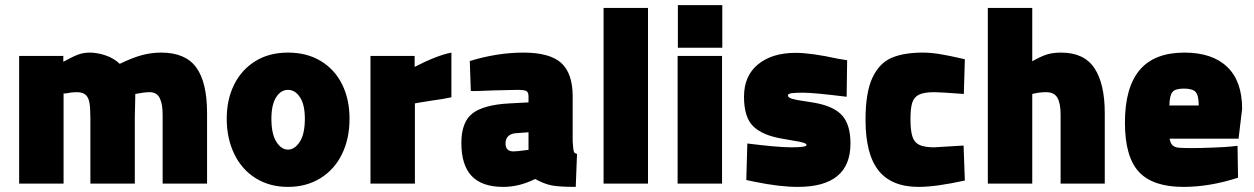

<svg xmlns="http://www.w3.org/2000/svg" viewBox="-20 -719 4911 752"><path d="M55 -500H228V-477Q264 -497 285.5 -505Q307 -513 331 -513Q361 -513 393.5 -502Q426 -491 449 -469Q501 -494 537.5 -503.5Q574 -513 611 -513Q706 -513 748.5 -455Q791 -397 791 -276V0H617V-270Q617 -312 605.5 -335Q594 -358 566 -358Q564 -358 554 -357.5Q544 -357 522 -353L510 -351L508 -258V0H334V-256Q334 -297 330 -318Q326 -339 314.5 -348.5Q303 -358 279 -358Q261 -358 237 -353H229V0H55Z M868 -254Q868 -329 897 -387.5Q926 -446 980 -479.5Q1034 -513 1108 -513Q1182 -513 1236.5 -480Q1291 -447 1320 -388.5Q1349 -330 1349 -254Q1349 -176 1319.5 -115.5Q1290 -55 1235 -21Q1180 13 1108 13Q1036 13 981.5 -21Q927 -55 897.5 -116Q868 -177 868 -254ZM1174 -254Q1174 -309 1155 -338Q1136 -367 1108 -367Q1080 -367 1061.5 -338Q1043 -309 1043 -254Q1043 -194 1062.5 -163.5Q1082 -133 1108 -133Q1134 -133 1154 -163.5Q1174 -194 1174 -254Z M1431 -500H1604V-457Q1691 -502 1748 -513V-338Q1717 -331 1671 -325Q1663 -324 1621 -317L1605 -314V0H1431Z M1787 -159Q1787 -242 1831.5 -275.5Q1876 -309 1976 -314L2050 -318V-341Q2050 -358 2041.5 -362.5Q2033 -367 2006 -367L1916 -365Q1830 -361 1824 -363L1820 -480Q1928 -513 2030 -513Q2133 -513 2178 -472.5Q2223 -432 2223 -341V-165Q2224 -154 2225 -140.5Q2226 -127 2229 -122.5Q2232 -118 2240 -116L2235 13Q2173 13 2142.5 7.5Q2112 2 2076 -18Q2014 13 1951 13Q1868 13 1827.5 -29.5Q1787 -72 1787 -159ZM2040 -131 2050 -132V-201L1997 -197Q1980 -195 1970 -185Q1960 -175 1960 -157Q1960 -126 1991 -126Q2007 -126 2040 -131Z M2344 -688H2518V0H2344Z M2634 0ZM2634 -500H2808V0H2634ZM2635 -699H2809V-532H2635Z M2936 -7 2903 -14 2907 -157Q3026 -142 3080 -142Q3139 -142 3139 -151Q3139 -156 3127 -160Q3115 -164 3088 -168L3043 -176Q2966 -189 2930 -224.5Q2894 -260 2894 -340Q2894 -422 2949 -467Q3004 -512 3096 -512Q3157 -512 3262 -489L3298 -483L3296 -340Q3167 -356 3125 -356Q3096 -356 3081 -354Q3066 -352 3066 -345Q3066 -337 3082.5 -332Q3099 -327 3136 -322L3173 -316Q3248 -302 3279.5 -265.5Q3311 -229 3311 -157Q3311 13 3105 13Q3033 13 2936 -7Z M3370 -250Q3370 -357 3397 -414.5Q3424 -472 3472 -492.5Q3520 -513 3595 -513Q3625 -513 3662 -507Q3699 -501 3759 -487L3755 -351Q3662 -358 3639 -358Q3600 -358 3580 -348.5Q3560 -339 3553 -317Q3546 -295 3546 -253Q3546 -208 3553.5 -184.5Q3561 -161 3581 -151.5Q3601 -142 3639 -142L3754 -149L3759 -12Q3646 13 3578 13Q3472 13 3421 -51Q3370 -115 3370 -250Z M3849 -688H4023V-479Q4056 -498 4080 -505.5Q4104 -513 4136 -513Q4226 -513 4266.5 -452Q4307 -391 4307 -276V0H4134V-272Q4134 -314 4121.5 -336Q4109 -358 4077 -358Q4055 -358 4032 -353L4023 -351V0H3849Z M4386 -239Q4386 -376 4443.5 -444.5Q4501 -513 4619 -513Q4728 -513 4786.5 -457Q4845 -401 4845 -293L4831 -176H4561Q4564 -158 4572.5 -150Q4581 -142 4596 -140.5Q4611 -139 4647 -139Q4683 -139 4732.5 -141Q4782 -143 4800 -145L4827 -148L4829 -23Q4718 13 4615 13Q4495 13 4440.5 -46Q4386 -105 4386 -239ZM4675 -306Q4675 -345 4663 -358.5Q4651 -372 4617 -372Q4583 -372 4572 -358.5Q4561 -345 4560 -306Z"/></svg>

Font: Cairo Black
Style: Regular
Weight: 900
Designer: Mohamed Gaber, the designers of Titillium
Foundry: Kief Type Foundry
Version: Version 2.009; ttfautohint (v1.5.33-1714) -l 8 -r 50 -G 200 